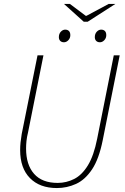

<svg xmlns="http://www.w3.org/2000/svg" viewBox="-20 -940 634 972"><path d="M268 12Q181 12 131.5 -38.5Q82 -89 82 -180Q82 -200 84 -219Q86 -238 90 -262L170 -660H200L122 -270Q116 -246 114 -226Q112 -206 112 -188Q112 -106 152.5 -60Q193 -14 272 -14Q316 -14 355.5 -34Q395 -54 425 -103Q455 -152 472 -238L556 -660H586L500 -230Q481 -135 446 -82.5Q411 -30 365 -9Q319 12 268 12ZM304 -726Q292 -726 285 -733Q278 -740 278 -752Q278 -769 288 -779.5Q298 -790 310 -790Q322 -790 329 -783Q336 -776 336 -762Q336 -747 326 -736.5Q316 -726 304 -726ZM486 -726Q474 -726 467 -733Q460 -740 460 -752Q460 -769 470 -779.5Q480 -790 492 -790Q504 -790 511 -783Q518 -776 518 -762Q518 -747 508 -736.5Q498 -726 486 -726ZM404 -830 304 -920H334L414 -860H418L530 -920H564L424 -830Z"/></svg>

Font: Source Sans 3 ExtraLight
Style: Italic
Weight: 250
Italic angle: -11°
Designer: Paul D. Hunt
Foundry: Adobe
Version: Version 3.046;hotconv 1.0.118;makeotfexe 2.5.65603